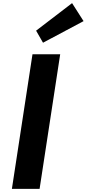

<svg xmlns="http://www.w3.org/2000/svg" viewBox="-20 -1207 554 1227"><path d="M187.6 -860 56 0H233L364.6 -860ZM210.7 -1011 254.9 -934 514 -1072 440.6 -1187Z"/></svg>

Font: Sztylet
Style: BdObl
Weight: 700
Foundry: Cannot Into Space Fonts, PlusOne Fonts
Version: Version 0.12